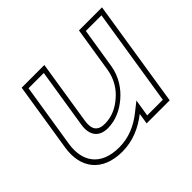

<svg xmlns="http://www.w3.org/2000/svg" viewBox="-110 -575 730 730"><g transform="rotate(-45 254.5 -210.5)"><path d="M33 -154C18 -60 66 11 176 11C234 11 283 -12 324 -44L317 0H441L509 -432H385L356 -249C349 -206 327 -172 299 -149C275 -128 243 -111 204 -111C166 -111 152 -131 158 -172L199 -432H77ZM53 -154 94 -412H176L138 -172C130 -124 151 -91 200 -91C245 -91 283 -112 310 -135C341 -161 368 -200 376 -249L402 -412H486L424 -20H340L351 -89L313 -59C275 -29 231 -9 179 -9C80 -9 40 -70 53 -154Z"/></g></svg>

Font: Charger Pro
Style: OlObl
Weight: 900
Designer: Jasper
Foundry: Cannot Into Space Fonts
Version: Version 1.09